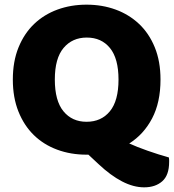

<svg xmlns="http://www.w3.org/2000/svg" viewBox="-20 -645 745 823"><path d="M35 -304Q35 -382 59.5 -442Q84 -502 126.5 -542.5Q169 -583 226.5 -604Q284 -625 351 -625Q418 -625 475.5 -604Q533 -583 576 -542.5Q619 -502 643.5 -442Q668 -382 668 -304Q668 -206 632 -137.5Q596 -69 534 -30Q549 -23 569.5 -15Q590 -7 612.5 1Q635 9 659 16.5Q683 24 704 30Q705 36 705 40.5Q705 45 705 49Q705 106 675.5 132Q646 158 598 158Q552 158 503 132.5Q454 107 403 59L359 18H351Q283 18 225 -3.5Q167 -25 125 -66Q83 -107 59 -167Q35 -227 35 -304ZM215 -304Q215 -213 252 -168Q289 -123 351 -123Q414 -123 451 -168Q488 -213 488 -304Q488 -394 451.5 -439Q415 -484 352 -484Q290 -484 252.5 -439.5Q215 -395 215 -304Z"/></svg>

Font: Baloo Tamma
Style: Regular
Weight: 400
Designer: Divya Kowshik and Ek Type
Foundry: Ek Type
Version: Version 1.443;PS 1.000;hotconv 16.6.51;makeotf.lib2.5.65220;